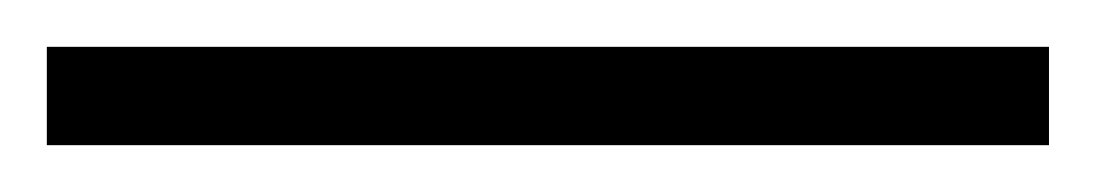

<svg xmlns="http://www.w3.org/2000/svg" viewBox="-24 63 468 82"><path d="M-4 125V83H424V125Z"/></svg>

Font: Noto Serif Georgian SemiCondensed ExtraLight
Style: Regular
Weight: 200
Width: 4
Designer: Monotype Design Team, Akaki Razmadze
Foundry: Google LLC
Version: Version 2.003; ttfautohint (v1.8.4.7-5d5b)